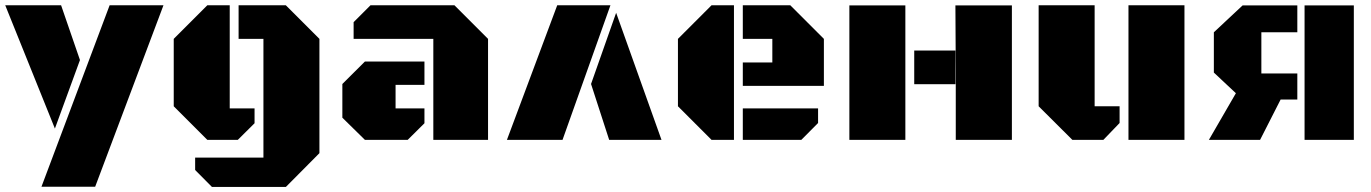

<svg xmlns="http://www.w3.org/2000/svg" viewBox="-27 -539 5285 740"><path d="M339.8 180.7H132.8L395.5 -518.6H603ZM-6.8 -518.6H208.5L281.2 -307.6L184.6 -43.5Z M988.3 -389.2H892.6V-518.6H1074.7L1204.1 -389.2V51.3L1074.7 181.6H790L725.1 116.2V68.4H988.3ZM954.1 -121.1V-64L889.6 0H772L642.6 -129.4V-389.2L772 -518.6H858.4V-121.1Z M1643.1 0V-389.2H1335.9V-453.6L1400.9 -518.6H1724.6L1854 -389.2V0ZM1608.9 -301.8V-211.9H1497.6V-121.1H1608.9V-64L1544.4 0H1379.4L1292.5 -85.4V-215.3L1379.4 -301.8Z M1926.8 0 2120.6 -518.6H2325.7L2141.1 0ZM2347.7 -489.7 2522.5 0H2320.8L2251 -215.3Z M2801.8 0H2715.3L2585.9 -129.4V-389.2L2715.3 -518.6H2801.8ZM2835.9 -208V-298.3H2949.7V-389.2H2835.9V-518.6H3019L3148.4 -389.2V-208ZM2835.9 0V-121.1H3126V-64.9L3061.5 0Z M3655.3 -344.2V-518.1H3873V0H3656.7V-517.1L3655.3 -263.2V-214.4H3496.6V-344.2ZM3462.4 -518.1V0H3246.6V-518.1Z M4538.1 -518.6V0H4322.3V-518.6ZM4191.9 -129.4H4288.1V-64.9L4225.6 0H4106L3976.1 -129.4V-518.6H4191.9Z M5190.9 0H5001V-518.1H5190.9ZM4632.3 0 4736.3 -179.7 4651.4 -259.3V-414.6L4762.2 -518.1H4973.1V-414.6H4834.5V-255.9H4973.1V-155.3H4908.7L4829.6 0Z"/></svg>

Font: Black Ops One [rus by aLiNcE]
Style: Regular
Weight: 400
Designer: James Grieshaber
Foundry: James Grieshaber
Version: Version 1.002;May 25, 2024;FontCreator 13.0.0.2680 64-bit